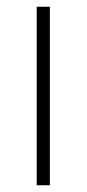

<svg xmlns="http://www.w3.org/2000/svg" viewBox="-20 -550 257 570"><path d="M128 0V-530H89V0Z"/></svg>

Font: Noto Sans Arabic ExtLt
Style: Regular
Weight: 200
Designer: Monotype Design Team, Nadine Chahine, Nizar Qandah and Khaled Hosny
Foundry: Monotype Imaging Inc.
Version: Version 2.012